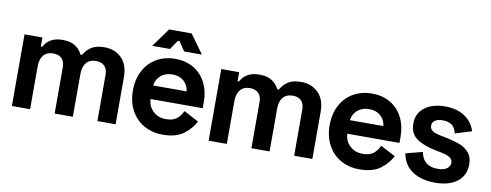

<svg xmlns="http://www.w3.org/2000/svg" viewBox="-61 -998 3345 1309"><g transform="rotate(10 1612.0 -343.0)"><path d="M180 -496V-434H190Q206 -466 238 -485Q270 -504 320 -504Q372 -504 405 -483.5Q438 -463 456 -426H466Q487 -462 519.5 -483Q552 -504 608 -504Q681 -504 727.5 -458Q774 -412 774 -326V0H648V-320Q648 -360 627 -381Q606 -402 568 -402Q525 -402 501.5 -374.5Q478 -347 478 -296V0H352V-320Q352 -360 331 -381Q310 -402 272 -402Q229 -402 205.5 -374.5Q182 -347 182 -296V0H56V-496Z M850 -248Q850 -326 881.5 -385.5Q913 -445 969.5 -477.5Q1026 -510 1099 -510Q1171 -510 1225.5 -478Q1280 -446 1310 -387.5Q1340 -329 1340 -254V-211H979Q981 -160 1016.5 -127Q1052 -94 1105 -94Q1153 -94 1179.5 -115Q1206 -136 1221 -170L1324 -116Q1296 -62 1244 -24Q1192 14 1101 14Q1028 14 971 -18.5Q914 -51 882 -110.5Q850 -170 850 -248ZM1212 -305Q1207 -348 1176.5 -375Q1146 -402 1098 -402Q1049 -402 1017.5 -375Q986 -348 980 -305ZM1105 -634H1093L1050 -570H927L1021 -700H1177L1271 -570H1148Z M1542 -496V-434H1552Q1568 -466 1600 -485Q1632 -504 1682 -504Q1734 -504 1767 -483.5Q1800 -463 1818 -426H1828Q1849 -462 1881.5 -483Q1914 -504 1970 -504Q2043 -504 2089.5 -458Q2136 -412 2136 -326V0H2010V-320Q2010 -360 1989 -381Q1968 -402 1930 -402Q1887 -402 1863.5 -374.5Q1840 -347 1840 -296V0H1714V-320Q1714 -360 1693 -381Q1672 -402 1634 -402Q1591 -402 1567.5 -374.5Q1544 -347 1544 -296V0H1418V-496Z M2212 -248Q2212 -326 2243.5 -385.5Q2275 -445 2331.5 -477.5Q2388 -510 2461 -510Q2533 -510 2587.5 -478Q2642 -446 2672 -387.5Q2702 -329 2702 -254V-211H2341Q2343 -160 2378.5 -127Q2414 -94 2467 -94Q2515 -94 2541.5 -115Q2568 -136 2583 -170L2686 -116Q2658 -62 2606 -24Q2554 14 2463 14Q2390 14 2333 -18.5Q2276 -51 2244 -110.5Q2212 -170 2212 -248ZM2574 -305Q2569 -348 2538.5 -375Q2508 -402 2460 -402Q2411 -402 2379.5 -375Q2348 -348 2342 -305Z M2772 -357Q2772 -429 2825 -469.5Q2878 -510 2968 -510Q3049 -510 3103 -473.5Q3157 -437 3176 -375L3062 -340Q3053 -379 3029.5 -396.5Q3006 -414 2968 -414Q2932 -414 2913 -401Q2894 -388 2894 -365Q2894 -341 2913.5 -328.5Q2933 -316 2974 -308L3000 -303Q3065 -290 3106 -274Q3147 -258 3171.5 -228Q3196 -198 3196 -149Q3196 -72 3140 -29Q3084 14 2988 14Q2890 14 2828.5 -28Q2767 -70 2754 -148L2870 -178Q2887 -82 2988 -82Q3030 -82 3052 -98Q3074 -114 3074 -139Q3074 -162 3053 -175.5Q3032 -189 2984 -198L2958 -203Q2869 -220 2820.5 -254.5Q2772 -289 2772 -357Z"/></g></svg>

Font: Space Grotesk Variable
Style: Regular
Weight: 400
Designer: Florian Karsten (Space Grotesk), Colophon Foundry (Space Mono)
Foundry: Florian Karsten
Version: Version 1.106